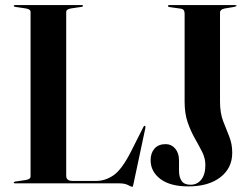

<svg xmlns="http://www.w3.org/2000/svg" viewBox="-20 -720 986 754"><path d="M300 -693 259.5 -687Q240 -684 240 -673V-30Q240 -9.5 264.5 -9.5H358Q394 -9.5 426.5 -32.2Q459 -55 494.5 -125L543.5 -222Q546 -226.5 548.5 -226Q552 -225 551 -218L504 3Q502.5 10 501.8 11.8Q501 13.5 499.5 13.5Q495 13.5 482.8 6.8Q470.5 0 447.5 0H39Q34 0 34 -3Q34 -6 40 -7L80.5 -13Q100 -16 100 -27V-673Q100 -684 80.5 -687L40 -693Q34 -694 34 -697Q34 -700 39 -700H301Q306 -700 306 -697Q306 -694 300 -693ZM892 -120Q892 -60 845.5 -24Q799 12 719.5 12Q648.5 12 610 -17Q571.5 -46 571.5 -91Q571.5 -119 586.8 -136.5Q602 -154 631 -154Q653 -154 668 -136.5Q683 -119 683 -90V-49.5Q683 -24.5 693.2 -9.5Q703.5 5.5 728.5 5.5Q754.5 5.5 770.5 -14.8Q786.5 -35 786.5 -72Q786.5 -98.5 774 -123.2Q761.5 -148 745.5 -176Q729.5 -204 717.2 -239Q705 -274 705 -320V-666.5Q705 -684 690 -686L647 -692Q639.5 -693.5 639.5 -696Q639.5 -700 645 -700H902.5Q909 -700 909 -697Q909 -695 897.5 -692.5L861.5 -686.5Q844 -682.5 844 -671.5V-321Q844 -277 856 -245.2Q868 -213.5 880 -184.5Q892 -155.5 892 -120Z"/></svg>

Font: Fraunces 144pt S000 SemiBold
Style: Regular
Weight: 600
Version: Version 1.000; ttfautohint (v1.8.3)